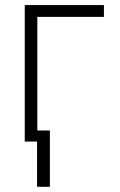

<svg xmlns="http://www.w3.org/2000/svg" viewBox="-20 -550 466 746"><path d="M383.8 -484.4H125V-43H173.8V175.8H124V0H76.2V-530.3H383.8Z"/></svg>

Font: Pretendard ExtraLight
Style: Regular
Weight: 200
Designer: Base glyphs from Inter by Rasmus Andersson; Hangeul glyphs from Noto Sans CJK(Source Han Sans) by Jang Soo-young and Kan
Foundry: Kil Hyung-jin
Version: Version 1.309